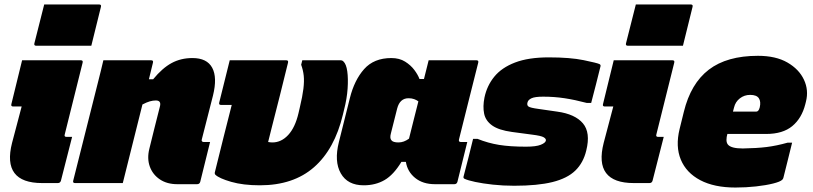

<svg xmlns="http://www.w3.org/2000/svg" viewBox="-20 -820 3640 860"><path d="M79 -550H342Q353 -550 350 -539Q330 -459 310 -378.5Q290 -298 270 -218Q268 -212 271 -209Q273 -207 277 -207H303Q290 -158 278 -109Q266 -60 253 -11Q250 0 239 0H169Q-12 0 34 -180Q43 -213 55 -259.5Q67 -306 77 -343H39Q28 -343 31 -354Q43 -403 55 -452Q67 -501 79 -550ZM178 -800H424Q435 -800 432 -789L389 -615H143Q131 -615 134 -626Z M443 -550H657Q668 -550 665 -539Q656 -503 647 -465H666Q707 -515 748.5 -537.5Q790 -560 842 -560Q907 -560 930.5 -516.5Q954 -473 934 -392Q922 -343 909 -294Q896 -245 884 -196Q882 -190 885 -187Q887 -184 892 -184H921Q910 -140 899 -95Q888 -50 877 -6Q874 5 863 5H774Q728 5 696 -16.5Q664 -38 651 -74Q638 -110 649 -154Q660 -197 671.5 -245Q683 -293 696 -342Q704 -370 678 -370Q665 -370 651 -366Q637 -362 618 -352Q596 -264 574 -176Q552 -88 530 0H316Q305 0 308 -11L419 -452Q426 -479 432 -504Q438 -529 443 -550Z M1009 -550H1262Q1273 -550 1270 -539Q1252 -466 1234 -393.5Q1216 -321 1197 -248Q1189 -218 1181 -184Q1186 -183 1191 -182.5Q1196 -182 1200 -182Q1240 -182 1271 -215.5Q1302 -249 1317 -313L1323 -339Q1335 -389 1339 -422.5Q1343 -456 1340.5 -480.5Q1338 -505 1329 -530L1334 -550H1505Q1513 -550 1518 -545Q1531 -533 1535.5 -500.5Q1540 -468 1537 -423Q1534 -378 1521 -328L1516 -307Q1479 -152 1386.5 -71Q1294 10 1144 10Q1069 10 1015.5 -5.5Q962 -21 945 -37Q940 -42 943 -51Q964 -136 982 -208Q1000 -280 1018 -350H970Q959 -350 962 -361Q974 -409 985.5 -455.5Q997 -502 1009 -550Z M1733 -560Q1769 -560 1794.5 -544Q1820 -528 1836 -506.5Q1852 -485 1859 -466H1879Q1884 -487 1889.5 -508Q1895 -529 1900 -550H2114Q2125 -550 2122 -539Q2101 -454 2079 -368Q2057 -282 2036 -196Q2033 -184 2044 -184H2073Q2062 -140 2051 -95Q2040 -50 2029 -6Q2026 5 2015 5H1928Q1874 5 1839.5 -23Q1805 -51 1798 -95H1778Q1743 -37 1702.5 -13.5Q1662 10 1609 10Q1537 10 1506.5 -43.5Q1476 -97 1498 -184L1547 -380Q1567 -461 1611 -510.5Q1655 -560 1733 -560ZM1733 -192Q1740 -182 1765 -182Q1789 -182 1812 -199Q1822 -238 1832.5 -281Q1843 -324 1854 -366Q1846 -372 1835 -376Q1824 -380 1810 -380Q1771 -380 1759 -334L1731 -223Q1725 -201 1733 -192Z M2336 -163Q2381 -163 2402 -171.5Q2423 -180 2425 -190Q2427 -198 2415.5 -205Q2404 -212 2363 -217L2273 -229Q2214 -237 2184.5 -258Q2155 -279 2148.5 -311Q2142 -343 2150 -383Q2161 -436 2194 -476.5Q2227 -517 2287 -540Q2347 -563 2438 -563Q2534 -563 2594.5 -550.5Q2655 -538 2665 -533Q2671 -530 2670 -524Q2660 -484 2649.5 -442Q2639 -400 2628 -359H2608Q2555 -373 2509 -380Q2463 -387 2413 -387Q2376 -387 2361 -380Q2346 -373 2343 -362Q2339 -349 2347 -343Q2355 -337 2393 -332L2476 -320Q2556 -309 2591 -267.5Q2626 -226 2606 -146Q2593 -91 2557 -56Q2521 -21 2454.5 -4.5Q2388 12 2283 12Q2233 12 2187.5 7Q2142 2 2109 -5Q2076 -12 2061 -19Q2055 -22 2056 -28Q2067 -71 2078 -113Q2089 -155 2099 -198H2119Q2166 -179 2215.5 -171Q2265 -163 2336 -163Z M2729 -550H2992Q3003 -550 3000 -539Q2980 -459 2960 -378.5Q2940 -298 2920 -218Q2918 -212 2921 -209Q2923 -207 2927 -207H2953Q2940 -158 2928 -109Q2916 -60 2903 -11Q2900 0 2889 0H2819Q2638 0 2684 -180Q2693 -213 2705 -259.5Q2717 -306 2727 -343H2689Q2678 -343 2681 -354Q2693 -403 2705 -452Q2717 -501 2729 -550ZM2828 -800H3074Q3085 -800 3082 -789L3039 -615H2793Q2781 -615 2784 -626Z M3375 -570Q3455 -570 3507 -540Q3559 -510 3581 -463Q3603 -416 3590 -365L3587 -353Q3571 -290 3528.5 -255Q3486 -220 3412 -220H3238Q3234 -206 3234 -193.5Q3234 -181 3240 -173Q3254 -155 3307 -155Q3370 -156 3414 -161.5Q3458 -167 3508 -181H3528Q3518 -141 3508.5 -102Q3499 -63 3489 -24Q3488 -19 3484 -15Q3475 -6 3443 2Q3411 10 3366.5 15Q3322 20 3274 20Q3179 20 3116.5 -13Q3054 -46 3029.5 -105Q3005 -164 3024 -242L3043 -319Q3074 -446 3155 -508Q3236 -570 3375 -570ZM3340 -395Q3314 -395 3294 -379.5Q3274 -364 3268 -339L3263 -320H3367Q3372 -320 3376 -324Q3380 -328 3383 -339Q3389 -365 3379 -380Q3369 -395 3340 -395Z"/></svg>

Font: Recursive Sn Lnr St XBk
Style: Italic
Weight: 1000
Italic angle: -15°
Version: Version 1.079;hotconv 1.0.112;makeotfexe 2.5.65598; ttfautoh